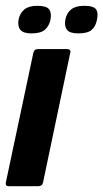

<svg xmlns="http://www.w3.org/2000/svg" viewBox="-21 -641 356 661"><path d="M127 -12Q124 0 111 0H9Q-3 0 -1 -12L94 -460Q97 -472 109 -472H211Q216 -472 219.5 -468.5Q223 -465 221 -460ZM153 -574Q148 -551 133.5 -538.5Q119 -526 87 -526Q59 -526 49 -538.5Q39 -551 43 -574Q48 -597 63.5 -609Q79 -621 107 -621Q139 -621 148 -609Q157 -597 153 -574ZM313 -574Q309 -551 295 -538.5Q281 -526 249 -526Q219 -526 209.5 -538.5Q200 -551 204 -574Q209 -597 224.5 -609Q240 -621 269 -621Q301 -621 309.5 -609Q318 -597 313 -574Z"/></svg>

Font: Glory
Style: Bold Italic
Weight: 700
Italic angle: -12°
Version: Version 1.011